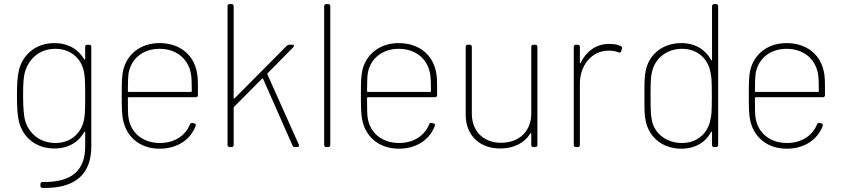

<svg xmlns="http://www.w3.org/2000/svg" viewBox="-20 -720 4115 940"><path d="M397 -491V-431C397 -427 394 -426 392 -430C364 -478 315 -509 246 -509C156 -509 93 -454 73 -378C65 -345 63 -304 63 -249C63 -193 66 -153 73 -124C93 -45 158 7 247 7C316 7 365 -25 392 -73C394 -77 397 -76 397 -72V-3C397 112 334 174 188 171C182 171 178 175 178 181V190C178 196 181 200 188 200C348 204 427 133 427 -3V-491C427 -497 423 -501 417 -501H407C401 -501 397 -497 397 -491ZM392 -138C382 -75 333 -20 251 -20C171 -20 116 -72 101 -138C98 -152 93 -187 93 -252C93 -316 96 -343 101 -363C118 -428 170 -481 251 -481C331 -481 382 -428 392 -363C395 -342 397 -334 397 -250C397 -166 395 -157 392 -138Z M763 -20C680 -20 623 -68 610 -138C606 -156 606 -190 606 -240C606 -243 608 -244 610 -244H939C945 -244 949 -248 949 -255C949 -327 949 -344 943 -371C926 -453 859 -509 761 -509C668 -509 602 -455 583 -376C576 -344 576 -309 576 -252C576 -196 576 -156 585 -122C605 -45 669 8 762 8C849 8 913 -37 938 -104C940 -110 937 -115 931 -116L922 -118C916 -119 912 -117 910 -111C888 -57 836 -20 763 -20ZM761 -481C844 -481 900 -432 914 -363C918 -346 919 -311 919 -274C919 -271 917 -270 915 -270H610C608 -270 606 -271 606 -274C606 -313 607 -346 610 -364C623 -432 679 -481 761 -481Z M1104 0H1114C1120 0 1124 -4 1124 -10V-192C1124 -194 1125 -196 1126 -197L1263 -335C1265 -337 1267 -336 1268 -334L1412 -8C1414 -2 1418 0 1423 0H1435C1440 0 1444 -3 1444 -8C1444 -9 1444 -10 1443 -12L1289 -356C1288 -358 1289 -360 1290 -361L1416 -489C1422 -495 1420 -501 1411 -501H1396C1391 -501 1387 -499 1384 -496L1129 -239C1127 -237 1124 -238 1124 -241V-690C1124 -696 1120 -700 1114 -700H1104C1098 -700 1094 -696 1094 -690V-10C1094 -4 1098 0 1104 0Z M1577 0H1587C1593 0 1597 -4 1597 -10V-690C1597 -696 1593 -700 1587 -700H1577C1571 -700 1567 -696 1567 -690V-10C1567 -4 1571 0 1577 0Z M1934 -20C1851 -20 1794 -68 1781 -138C1777 -156 1777 -190 1777 -240C1777 -243 1779 -244 1781 -244H2110C2116 -244 2120 -248 2120 -255C2120 -327 2120 -344 2114 -371C2097 -453 2030 -509 1932 -509C1839 -509 1773 -455 1754 -376C1747 -344 1747 -309 1747 -252C1747 -196 1747 -156 1756 -122C1776 -45 1840 8 1933 8C2020 8 2084 -37 2109 -104C2111 -110 2108 -115 2102 -116L2093 -118C2087 -119 2083 -117 2081 -111C2059 -57 2007 -20 1934 -20ZM1932 -481C2015 -481 2071 -432 2085 -363C2089 -346 2090 -311 2090 -274C2090 -271 2088 -270 2086 -270H1781C1779 -270 1777 -271 1777 -274C1777 -313 1778 -346 1781 -364C1794 -432 1850 -481 1932 -481Z M2581 -491V-164C2581 -79 2523 -21 2433 -21C2348 -21 2290 -76 2290 -164V-491C2290 -497 2286 -501 2280 -501H2270C2264 -501 2260 -497 2260 -491V-158C2260 -56 2330 7 2428 7C2495 7 2547 -19 2576 -66C2578 -69 2581 -69 2581 -65V-10C2581 -4 2585 0 2591 0H2601C2607 0 2611 -4 2611 -10V-491C2611 -497 2607 -501 2601 -501H2591C2585 -501 2581 -497 2581 -491Z M2962 -505C2898 -505 2850 -468 2823 -413C2822 -409 2819 -410 2819 -414V-491C2819 -497 2815 -501 2809 -501H2799C2793 -501 2789 -497 2789 -491V-10C2789 -4 2793 0 2799 0H2809C2815 0 2819 -4 2819 -10V-312C2819 -398 2876 -472 2959 -472C2980 -472 2995 -469 3008 -464C3014 -461 3019 -462 3021 -469L3025 -481C3027 -486 3025 -492 3020 -494C3006 -501 2989 -505 2962 -505Z M3466 -690V-428C3466 -424 3463 -423 3461 -427C3434 -477 3383 -509 3316 -509C3225 -509 3159 -455 3142 -377C3136 -351 3135 -320 3135 -281C3135 -271 3135 -260 3135 -249C3135 -238 3135 -227 3135 -218C3135 -178 3136 -150 3142 -124C3160 -46 3225 8 3316 8C3383 8 3434 -23 3461 -73C3463 -77 3466 -76 3466 -72V-10C3466 -4 3470 0 3476 0H3486C3492 0 3496 -4 3496 -10V-690C3496 -696 3492 -700 3486 -700H3476C3470 -700 3466 -696 3466 -690ZM3458 -134C3447 -73 3399 -20 3319 -20C3241 -20 3182 -68 3171 -134C3167 -156 3165 -168 3165 -251C3165 -335 3167 -347 3172 -367C3185 -431 3241 -481 3319 -481C3397 -481 3447 -430 3458 -367C3463 -345 3465 -333 3465 -250C3465 -166 3463 -154 3458 -134Z M3833 -20C3750 -20 3693 -68 3680 -138C3676 -156 3676 -190 3676 -240C3676 -243 3678 -244 3680 -244H4009C4015 -244 4019 -248 4019 -255C4019 -327 4019 -344 4013 -371C3996 -453 3929 -509 3831 -509C3738 -509 3672 -455 3653 -376C3646 -344 3646 -309 3646 -252C3646 -196 3646 -156 3655 -122C3675 -45 3739 8 3832 8C3919 8 3983 -37 4008 -104C4010 -110 4007 -115 4001 -116L3992 -118C3986 -119 3982 -117 3980 -111C3958 -57 3906 -20 3833 -20ZM3831 -481C3914 -481 3970 -432 3984 -363C3988 -346 3989 -311 3989 -274C3989 -271 3987 -270 3985 -270H3680C3678 -270 3676 -271 3676 -274C3676 -313 3677 -346 3680 -364C3693 -432 3749 -481 3831 -481Z"/></svg>

Font: Barlow Thin
Style: Regular
Weight: 250
Designer: Jeremy Tribby
Foundry: Tribby Type
Version: Version 1.422;hotconv 1.0.109;makeotfexe 2.5.65596